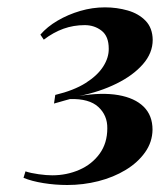

<svg xmlns="http://www.w3.org/2000/svg" viewBox="-20 -928 446 535"><path d="M167.5 -412.5Q133.5 -412.5 101 -417.8Q68.5 -423 45.5 -432.5L51 -450.5Q66 -445.5 87.8 -442.5Q109.5 -439.5 125.5 -439.5Q166 -439.5 201 -454.8Q236 -470 257.5 -499.5Q279 -529 279 -570.5Q279.5 -606.5 254 -630Q228.5 -653.5 175 -652Q168.5 -650.5 160.5 -648Q152.5 -645.5 144.8 -643.5Q137 -641.5 130.5 -639.5L134 -663.5Q186 -676 218.8 -696.8Q251.5 -717.5 267.5 -742.5Q283.5 -767.5 283 -792.5Q283 -827 263 -842.5Q243 -858 216 -858Q185 -858 157 -848Q129 -838 102 -817.5L92.5 -831.5Q111.5 -853.5 140.5 -870.5Q169.5 -887.5 203.5 -897.5Q237.5 -907.5 272.5 -907.5Q305.5 -907.5 336 -898.8Q366.5 -890 385.8 -870Q405 -850 405.5 -817Q405.5 -780 378 -748.8Q350.5 -717.5 304.2 -694.8Q258 -672 200.5 -660.5Q264 -671 309.8 -663Q355.5 -655 380.2 -630.8Q405 -606.5 405 -566.5Q404.5 -532 384.2 -503.5Q364 -475 330.2 -454.5Q296.5 -434 254.2 -423.2Q212 -412.5 167.5 -412.5Z"/></svg>

Font: Merriweather 144pt
Style: Bold Italic
Weight: 700
Italic angle: -7.8°
Version: Version 2.101